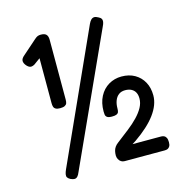

<svg xmlns="http://www.w3.org/2000/svg" viewBox="-112 -838 933 974"><g transform="rotate(-15 355.0 -351.5)"><path d="M140 27Q129 21 125 14.5Q121 8 123 -2.5Q125 -13 131 -26L439 -707Q445 -720 452 -727Q459 -734 468 -734.5Q477 -735 489 -728Q500 -723 504 -716Q508 -709 506.5 -699.5Q505 -690 498 -676L188 5Q183 18 176.5 25Q170 32 161.5 32.5Q153 33 140 27ZM183 -333Q168 -333 160 -337.5Q152 -342 149.5 -350Q147 -358 147 -369V-605Q139 -599 130.5 -593Q122 -587 114 -581Q102 -574 92.5 -575Q83 -576 72 -588Q60 -602 60.5 -614.5Q61 -627 77 -640L152 -706Q161 -714 168 -716.5Q175 -719 184 -719Q204 -719 212.5 -710Q221 -701 221 -682V-368Q221 -357 218.5 -349.5Q216 -342 207.5 -337.5Q199 -333 183 -333ZM429 11Q419 11 411 6Q403 1 398 -8.5Q393 -18 393 -28Q393 -40 395.5 -51Q398 -62 404.5 -71.5Q411 -81 422 -89Q456 -115 485.5 -138Q515 -161 537 -184Q559 -207 571.5 -230Q584 -253 584 -277Q584 -295 577.5 -308Q571 -321 557.5 -328.5Q544 -336 524 -336Q504 -336 490.5 -326Q477 -316 470 -298Q463 -280 463 -257Q463 -245 460.5 -238Q458 -231 450 -227.5Q442 -224 426 -224Q408 -224 400.5 -229.5Q393 -235 392 -244Q391 -253 391 -260Q391 -305 408.5 -338.5Q426 -372 456.5 -390Q487 -408 524 -408Q564 -408 593.5 -391Q623 -374 639.5 -344Q656 -314 656 -274Q656 -249 646.5 -224Q637 -199 618.5 -174Q600 -149 572.5 -124Q545 -99 509 -74L490 -62H640Q648 -62 655 -59Q662 -56 666.5 -47.5Q671 -39 671 -24Q671 -10 666.5 -2.5Q662 5 655.5 8Q649 11 639 11Z"/></g></svg>

Font: Fredoka SemiCondensed
Style: Regular
Weight: 400
Width: 4
Designer: Ben Nathan
Foundry: Milena B. Brandão, Ben Nathan
Version: Version 2.001